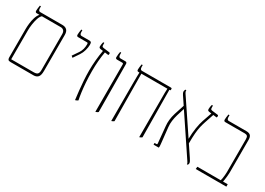

<svg xmlns="http://www.w3.org/2000/svg" viewBox="-12 -1299 2695 1956"><g transform="rotate(30 1336.0 -320.5)"><path d="M89 0Q67 0 60 -8.5Q53 -17 53 -34V-369Q53 -397 57 -433.5Q61 -470 72 -505.5Q83 -541 102 -563V-564H72Q61 -564 57 -569.5Q53 -575 53 -585Q53 -594 55 -612.5Q57 -631 60 -647H73V-627Q73 -592 95 -592H356Q429 -592 429 -516V-92Q429 -40 410.5 -20Q392 0 359 0ZM80 -28H345Q378 -28 390 -41.5Q402 -55 402 -86V-509Q402 -538 388 -551Q374 -564 355 -564H132Q114 -549 102.5 -514Q91 -479 85.5 -439Q80 -399 80 -369Z M613 -353 595 -368 643 -438Q660 -463 667 -490.5Q674 -518 674 -546Q674 -556 672 -560Q670 -564 661 -564H559Q547 -564 543.5 -569.5Q540 -575 540 -585Q540 -594 542 -612.5Q544 -631 547 -647H560V-627Q560 -592 582 -592H675Q688 -592 694.5 -585.5Q701 -579 701 -556Q701 -526 690.5 -489Q680 -452 661 -424Z M851 6Q845 -40 839 -96Q833 -152 829 -211.5Q825 -271 825 -325Q825 -384 830.5 -446.5Q836 -509 847 -569L817 -573Q806 -575 801.5 -580Q797 -585 797 -595Q797 -608 799.5 -620.5Q802 -633 805 -647H818V-629Q818 -610 822 -605Q826 -600 840 -598L909 -589Q919 -588 919 -578Q919 -572 918 -568Q917 -564 915 -560L872 -566Q862 -510 857.5 -454Q853 -398 853 -335Q853 -268 857.5 -205Q862 -142 869 -91Q876 -40 883 -8Q878 -4 871.5 -0.5Q865 3 857 6Z M1090 6V-550Q1090 -564 1078 -564H1017Q997 -564 997 -582Q997 -600 999.5 -619Q1002 -638 1004 -647H1017V-627Q1017 -592 1040 -592H1098Q1117 -592 1117 -571L1121 -8Q1116 -4 1109.5 -0.5Q1103 3 1095 6Z M1277 6V-444Q1277 -488 1277.5 -515Q1278 -542 1279 -563V-564H1269Q1257 -564 1253.5 -569.5Q1250 -575 1250 -585Q1250 -594 1252 -612.5Q1254 -631 1257 -647H1270V-627Q1270 -592 1292 -592H1634Q1645 -592 1645 -583V-567L1631 -564L1636 -8Q1631 -4 1624.5 -0.5Q1618 3 1611 6H1606V-444Q1606 -488 1606 -515Q1606 -542 1608 -563V-564H1302L1307 -8Q1302 -4 1295.5 -0.5Q1289 3 1282 6Z M1771 0V-20H1792Q1799 -20 1801 -23Q1803 -26 1802 -35L1784 -225Q1780 -260 1784 -298.5Q1788 -337 1801 -379L1839 -496L1778 -587Q1764 -608 1764 -621Q1764 -627 1766 -633.5Q1768 -640 1771 -647H1783V-641Q1783 -631 1786.5 -625Q1790 -619 1793 -613L2050 -230Q2051 -299 2060.5 -358.5Q2070 -418 2084 -459L2122 -569L2094 -573Q2083 -575 2079 -579.5Q2075 -584 2075 -596Q2075 -608 2077 -620.5Q2079 -633 2083 -647H2096V-629Q2096 -610 2100 -605Q2104 -600 2117 -598L2182 -590Q2193 -589 2193 -578Q2193 -570 2189 -561L2147 -566L2111 -459Q2100 -426 2092 -391.5Q2084 -357 2080 -309.5Q2076 -262 2076 -191L2159 -67Q2168 -53 2175 -40.5Q2182 -28 2182 -17Q2182 -8 2175 3H2165Q2165 -6 2161.5 -12.5Q2158 -19 2152 -28L1857 -469L1829 -379Q1818 -342 1813 -304Q1808 -266 1812 -230L1832 -43Q1834 -21 1834 -14.5Q1834 -8 1832 0Z M2267 0 2270 -28H2545Q2548 -35 2551 -54Q2554 -73 2556 -94.5Q2558 -116 2558 -130V-517Q2558 -545 2548 -554.5Q2538 -564 2518 -564H2290Q2279 -564 2275 -569.5Q2271 -575 2271 -585Q2271 -594 2273 -612.5Q2275 -631 2278 -647H2291V-627Q2291 -592 2313 -592H2520Q2555 -592 2570 -576.5Q2585 -561 2585 -524V-143Q2585 -127 2582.5 -102Q2580 -77 2577 -56Q2574 -35 2572 -28H2627V0Z"/></g></svg>

Font: Noto Serif Hebrew SemiCondensed Thin
Style: Regular
Weight: 100
Width: 4
Designer: Monotype Design Team
Foundry: Monotype Imaging Inc.
Version: Version 2.004; ttfautohint (v1.8.4.7-5d5b)